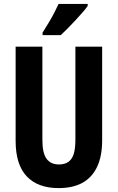

<svg xmlns="http://www.w3.org/2000/svg" viewBox="-20 -953 602 983"><path d="M503 -235Q503 -153 477 -98.5Q451 -44 402 -17Q353 10 280 10Q174 10 117 -50Q60 -110 60 -232V-714H197V-237Q197 -169 218.5 -140Q240 -111 282 -111Q310 -111 329 -123.5Q348 -136 357 -163.5Q366 -191 366 -238V-714H503ZM429 -923Q420 -909 403.5 -890.5Q387 -872 367.5 -850.5Q348 -829 328 -809Q308 -789 291 -773H198V-786Q215 -813 230 -838Q245 -863 257.5 -887Q270 -911 280 -933H429Z"/></svg>

Font: Noto Sans Khmer ExtraCondensed
Style: Bold
Weight: 700
Width: 2
Designer: Danh Hong and the Monotype Design Team
Foundry: Monotype Imaging Inc.
Version: Version 2.004